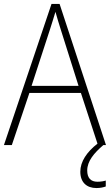

<svg xmlns="http://www.w3.org/2000/svg" viewBox="-20 -735 557 973"><path d="M422 129C422 82 456 41 504 0H517L282 -715H241L0 0H40L129 -264H390L474 -7C420 35 387 84 387 135C387 189 419 218 469 218C489 218 505 214 516 210V180C507 183 491 186 474 186C440 186 422 167 422 129ZM288 -585 378 -300H140L233 -585C242 -614 252 -644 261 -675C270 -642 280 -611 288 -585Z"/></svg>

Font: Noto Sans Thai SemCond ExtLt
Style: Regular
Weight: 200
Width: 4
Designer: Monotype Design Team
Foundry: Monotype Imaging Inc.
Version: Version 2.002